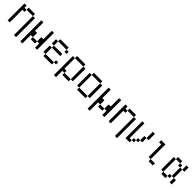

<svg xmlns="http://www.w3.org/2000/svg" viewBox="483 -2205 4034 4034"><g transform="rotate(45 2500.0 -187.5)"><path d="M375 -437.5V125H437.5V-437.5ZM62.5 -500Q62.5 -500 62.5 0H125Q125 0 125 -375H187.5V-437.5H125V-500ZM187.5 -437.5H375V-500H187.5Z M562.5 -500Q562.5 -500 562.5 125H625Q625 125 625 -125H687.5V-62.5H812.5V-125H687.5Q687.5 -125 687.5 -250H625Q625 -250 625 -500ZM875 -125Q875 -125 875 0H937.5Q937.5 0 937.5 -500H875Q875 -500 875 -250H812.5Q812.5 -250 812.5 -125Z M1437.5 -62.5V-125H1375V-62.5H1125V0H1375V-62.5ZM1375 -250V-312.5H1125V-250H1062.5V-62.5H1125V-250ZM1437.5 -375V-437.5H1375V-375ZM1125 -312.5Q1125 -312.5 1125 -437.5H1062.5Q1062.5 -437.5 1062.5 -312.5ZM1125 -437.5H1375V-500H1125Z M1562.5 -437.5V125H1625V-62.5H1687.5V0H1875V-62.5H1687.5V-125H1625V-437.5ZM1875 -62.5H1937.5Q1937.5 -62.5 1937.5 -437.5H1875Q1875 -437.5 1875 -62.5ZM1625 -437.5H1875V-500H1625Z M2125 -62.5V0H2375V-62.5ZM2125 -62.5Q2125 -62.5 2125 -437.5H2062.5Q2062.5 -437.5 2062.5 -62.5ZM2375 -62.5H2437.5Q2437.5 -62.5 2437.5 -437.5H2375Q2375 -437.5 2375 -62.5ZM2125 -437.5H2375V-500H2125Z M2562.5 -500Q2562.5 -500 2562.5 125H2625Q2625 125 2625 -125H2687.5V-62.5H2812.5V-125H2687.5Q2687.5 -125 2687.5 -250H2625Q2625 -250 2625 -500ZM2875 -125Q2875 -125 2875 0H2937.5Q2937.5 0 2937.5 -500H2875Q2875 -500 2875 -250H2812.5Q2812.5 -250 2812.5 -125Z M3375 -437.5V125H3437.5V-437.5ZM3062.5 -500Q3062.5 -500 3062.5 0H3125Q3125 0 3125 -375H3187.5V-437.5H3125V-500ZM3187.5 -437.5H3375V-500H3187.5Z M3562.5 -500Q3562.5 -500 3562.5 0H3687.5V-62.5H3625V-500ZM3687.5 -62.5H3750V-125H3687.5ZM3750 -125H3812.5V-187.5H3750ZM3812.5 -187.5H3875Q3875 -187.5 3875 -312.5H3812.5Q3812.5 -312.5 3812.5 -187.5ZM3875 -312.5H3937.5V-500H3875Z M4375 0V-62.5H4250V0ZM4250 -62.5V-500H4125V-437.5H4187.5Q4187.5 -437.5 4187.5 -62.5Z M4625 -62.5V0H4750V-62.5ZM4625 -62.5Q4625 -62.5 4625 -437.5H4562.5Q4562.5 -437.5 4562.5 -62.5ZM4750 -62.5H4812.5V-125H4750ZM4875 -125Q4875 -125 4875 0H4937.5Q4937.5 0 4937.5 -125ZM4812.5 -125H4875Q4875 -125 4875 -375H4812.5Q4812.5 -375 4812.5 -125ZM4812.5 -375V-437.5H4750V-375ZM4875 -375H4937.5Q4937.5 -375 4937.5 -500H4875Q4875 -500 4875 -375ZM4625 -437.5H4750V-500H4625Z"/></g></svg>

Font: Unifont
Style: Regular
Weight: 500
Version: Version 13.0.05